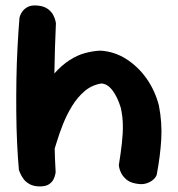

<svg xmlns="http://www.w3.org/2000/svg" viewBox="-20 -670 638 690"><path d="M465 -11Q445 -15 433 -26Q421 -37 415.5 -48Q410 -59 408.5 -67.5Q407 -76 407 -76Q414 -120 418 -155Q422 -190 421.5 -221Q421 -252 414 -283Q402 -322 384 -345.5Q366 -369 344 -370Q309 -364 283.5 -342Q258 -320 239 -289Q220 -258 206.5 -224Q193 -190 184 -160Q175 -130 168 -111Q160 -93 153.5 -92.5Q147 -92 142 -103.5Q137 -115 133.5 -132Q130 -149 128.5 -166Q127 -183 126.5 -193Q126 -203 125 -199L89 -264L126 -329Q148 -375 174.5 -405Q201 -435 229.5 -453.5Q258 -472 286.5 -479.5Q315 -487 341 -488Q391 -485 433.5 -458Q476 -431 506.5 -388Q537 -345 551 -291Q563 -230 559.5 -169.5Q556 -109 543 -41Q543 -41 539.5 -34.5Q536 -28 526.5 -21Q517 -14 502.5 -10Q488 -6 465 -11ZM123 0Q101 0 86 -8.5Q71 -17 63 -29Q55 -41 51.5 -50Q48 -59 48 -59Q44 -102 41.5 -155.5Q39 -209 38.5 -267.5Q38 -326 39 -385Q40 -444 43 -500.5Q46 -557 50 -606Q50 -606 52 -613Q54 -620 61 -629.5Q68 -639 80.5 -645.5Q93 -652 115 -650Q138 -648 151.5 -638Q165 -628 171 -616.5Q177 -605 179 -596Q181 -587 181 -587Q179 -548 177.5 -497Q176 -446 175 -389Q174 -332 174.5 -272.5Q175 -213 176 -156.5Q177 -100 180 -51Q180 -51 178.5 -43Q177 -35 172 -25Q167 -15 155.5 -7.5Q144 0 123 0Z"/></svg>

Font: Sour Gummy Black SemiBold
Style: Regular
Weight: 600
Version: Version 1.000